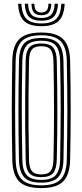

<svg xmlns="http://www.w3.org/2000/svg" viewBox="-20 -978 432 1006"><path d="M196.2 7.5Q115.5 7.5 80.9 -27Q46.2 -61.5 44.5 -139.8Q43 -215.2 42.4 -279.6Q41.8 -344 41.8 -404.4Q41.8 -464.8 42.5 -526.9Q43.2 -589 44.5 -660.2Q46.2 -738.8 81 -773.1Q115.8 -807.5 196.2 -807.5Q275.8 -807.5 310.6 -773.1Q345.5 -738.8 347.5 -660.2Q348.8 -590.2 349.6 -525.9Q350.5 -461.5 350.4 -399Q350.2 -336.5 349.6 -272.6Q349 -208.8 347.5 -139.8Q345.2 -61.8 310.8 -27.1Q276.2 7.5 196.2 7.5ZM196.2 -6.8Q267.2 -6.8 297.8 -38.1Q328.2 -69.5 330 -140.2Q331.2 -208.5 332.1 -271.5Q333 -334.5 333 -396.4Q333 -458.2 332.2 -523Q331.5 -587.8 330 -659.8Q328.2 -731.2 297.5 -762.2Q266.8 -793.2 196.2 -793.2Q123.5 -793.2 93.5 -761.6Q63.5 -730 62 -659.8Q60.5 -584.5 59.9 -519.9Q59.2 -455.2 59.2 -394.9Q59.2 -334.5 60 -272.4Q60.8 -210.2 62 -140.2Q63.5 -70 93.6 -38.4Q123.8 -6.8 196.2 -6.8ZM196.2 -21Q133.5 -21 107.2 -48.8Q81 -76.5 79.5 -140.5Q78 -215.8 77.2 -280.5Q76.5 -345.2 76.6 -405.5Q76.8 -465.8 77.4 -527.6Q78 -589.5 79.5 -659.5Q80.8 -723.8 107.2 -751.4Q133.8 -779 196.2 -779Q258.5 -779 284.8 -750.9Q311 -722.8 312.5 -659.2Q314 -582 314.8 -517.2Q315.5 -452.5 315.5 -392.8Q315.5 -333 314.6 -271.9Q313.8 -210.8 312.5 -141Q311 -78.2 285.1 -49.6Q259.2 -21 196.2 -21ZM196.2 -35.5Q250.2 -35.5 272 -60.5Q293.8 -85.5 295 -141.5Q296.5 -218 297.2 -281.6Q298 -345.2 298 -404.1Q298 -463 297.2 -524.5Q296.5 -586 295 -658.5Q293.8 -713.5 272.5 -739Q251.2 -764.5 196.2 -764.5Q142.2 -764.5 120.2 -740Q98.2 -715.5 97 -659.2Q95.5 -587.2 94.8 -524Q94 -460.8 94.1 -400.2Q94.2 -339.8 94.9 -276.4Q95.5 -213 97 -141Q98.2 -83.5 120.9 -59.5Q143.5 -35.5 196.2 -35.5ZM196.2 -49.8Q151.8 -49.8 133.5 -70.9Q115.2 -92 114.5 -141.2Q112.5 -242 111.9 -324.2Q111.2 -406.5 112 -486.2Q112.8 -566 114.5 -658.8Q115.2 -708 133.4 -729.1Q151.5 -750.2 196.2 -750.2Q241.8 -750.2 259.2 -728.1Q276.8 -706 277.5 -658Q279 -579.2 279.8 -515.5Q280.5 -451.8 280.5 -393.8Q280.5 -335.8 279.8 -275.1Q279 -214.5 277.5 -142Q276.5 -93.8 259 -71.8Q241.5 -49.8 196.2 -49.8ZM196.2 -64.2Q232.8 -64.2 246 -83Q259.2 -101.8 260.2 -142.5Q261.8 -218.5 262.4 -280.8Q263 -343 263 -400.8Q263 -458.5 262.4 -520.2Q261.8 -582 260.2 -657.5Q259.2 -699.2 245.8 -717.5Q232.2 -735.8 196.2 -735.8Q161.2 -735.8 147 -718.5Q132.8 -701.2 132 -658.5Q130.2 -562.5 129.5 -481Q128.8 -399.5 129.4 -318.5Q130 -237.5 132 -141.8Q132.8 -100 146.6 -82.1Q160.5 -64.2 196.2 -64.2ZM196.8 -840.8Q134 -840.8 105.8 -868.2Q77.5 -895.8 75 -958.5H92.2Q94.5 -903 118.9 -879.1Q143.2 -855.2 196.8 -855.2Q250.2 -855.2 274.6 -879.1Q299 -903 301.2 -958.5H318.8Q315.8 -895.8 287.5 -868.2Q259.2 -840.8 196.8 -840.8ZM196.8 -869.5Q152 -869.5 131.9 -890.1Q111.8 -910.8 109.8 -958.5H127.2Q128.8 -918.5 144.9 -901.1Q161 -883.8 196.8 -883.8Q232.5 -883.8 248.6 -901.1Q264.8 -918.5 266.5 -958.5H283.8Q281.8 -910.8 261.5 -890.1Q241.2 -869.5 196.8 -869.5ZM196.8 -898.2Q170 -898.2 157.9 -912.2Q145.8 -926.2 144.8 -958.5H160Q160.2 -934 169.4 -923.2Q178.5 -912.5 196.8 -912.5Q215.5 -912.5 224.6 -923.2Q233.8 -934 233.5 -958.5H249Q247.8 -926.2 235.6 -912.2Q223.5 -898.2 196.8 -898.2Z"/></svg>

Font: Big Shoulders Inline Display Thin SemiBold
Style: Regular
Weight: 600
Version: Version 2.002